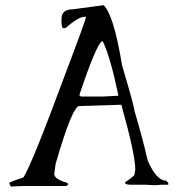

<svg xmlns="http://www.w3.org/2000/svg" viewBox="-20 -1382 673 727"><path d="M372.1 -1362.3Q410.2 -1328.1 442.4 -1133.8Q489.3 -975.6 489.3 -961.9Q519.5 -860.4 539.1 -774.4Q572.3 -698.2 608.4 -698.2L617.2 -689.5V-682.6H594.7L564.5 -680.7L528.3 -682.6H475.6Q455.1 -682.6 453.1 -689.5V-691.4Q489.3 -715.8 489.3 -721.7L492.2 -740.2V-742.2Q492.2 -795.9 439.5 -985.4L280.3 -980.5Q253.9 -980.5 190.4 -760.7L185.5 -723.6Q185.5 -703.1 235.4 -689.5L238.3 -682.6L230.5 -677.7H68.4L21.5 -675.8L15.6 -685.5V-689.5Q22.5 -695.3 68.4 -710Q99.6 -756.8 224.6 -1094.7Q305.7 -1308.6 305.7 -1318.4H299.8Q277.3 -1318.4 227.5 -1275.4H216.8L212.9 -1291V-1309.6Q212.9 -1346.7 254.9 -1346.7ZM280.3 -1021.5 286.1 -1016.6H372.1L427.7 -1019.5V-1023.4Q397.5 -1168 369.1 -1225.6H366.2Q343.8 -1211.9 280.3 -1021.5Z"/></svg>

Font: EG Dragon Caps 
Style: Regular
Weight: 400
Designer: Bill Roach / W.K. Roach
Version: Version 1.00 April 18, 2012, initial release